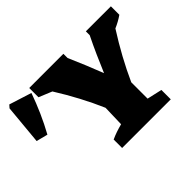

<svg xmlns="http://www.w3.org/2000/svg" viewBox="-141 -923 1172 1172"><g transform="rotate(-45 445.0 -337.5)"><path d="M333 0V-73Q357 -84 380.5 -92Q404 -100 431 -107L435 -245Q370 -395 276 -545L191 -580V-660H486V-624Q511 -567 534 -511.5Q557 -456 578 -401Q601 -456 626.5 -513Q652 -570 680 -627V-660H896V-587Q860 -562 820 -545Q723 -393 656 -244V-103L753 -81V0ZM68 -380 -6 -399 18 -657 34 -675 179 -629Q156 -564 128.5 -502Q101 -440 68 -380Z"/></g></svg>

Font: Piazzolla Black
Style: Regular
Weight: 900
Designer: Juan Pablo del Peral
Foundry: Huerta Tipografica
Version: Version 1.330